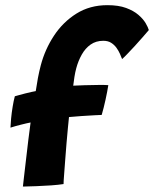

<svg xmlns="http://www.w3.org/2000/svg" viewBox="-20 -700 582 725"><path d="M66.5 4.5Q67 1 70 -26.8Q73 -54.5 77.8 -93.5Q82.5 -132.5 87 -171.8Q91.5 -211 95.5 -237.5Q82 -235 59.2 -229.2Q36.5 -223.5 19.5 -218Q20 -231.5 22 -253Q24 -274.5 27.8 -297.2Q31.5 -320 36 -336.5Q41.5 -338 52.2 -341Q63 -344 75.5 -347.2Q88 -350.5 99 -352.8Q110 -355 115 -356Q118.5 -380.5 123.2 -405.5Q128 -430.5 134 -453.5Q150 -514 184 -565.5Q218 -617 268.8 -648.8Q319.5 -680.5 385.5 -680.5Q427.5 -680.5 456 -670Q484.5 -659.5 502.5 -644Q520.5 -628.5 529.8 -612.8Q539 -597 542 -586.5Q531.5 -574 517.2 -557.8Q503 -541.5 488 -525.2Q473 -509 460.5 -496Q448 -483 441 -477Q438 -485 433 -496.5Q428 -508 419.8 -519.5Q411.5 -531 399.5 -538.5Q387.5 -546 370 -546Q342.5 -546 322.2 -531.8Q302 -517.5 288.8 -494Q275.5 -470.5 268 -442.5Q264 -428 261 -409.2Q258 -390.5 256.5 -376.5Q272.5 -377.5 299.2 -378.2Q326 -379 351.2 -379.2Q376.5 -379.5 389 -378.5Q385.5 -355.5 378.5 -323.5Q371.5 -291.5 364 -266Q359.5 -266 337.2 -264.8Q315 -263.5 287.8 -261.8Q260.5 -260 240.5 -258Q239 -244.5 236.5 -218Q234 -191.5 231.2 -159.2Q228.5 -127 226.2 -95.5Q224 -64 222 -39.5Q220 -15 220 -5Q201 -2 173.2 0Q145.5 2 117 3Q88.5 4 66.5 4.5Z"/></svg>

Font: Grandstander Thin SemiBold
Style: Italic
Weight: 600
Italic angle: -15°
Version: Version 1.200